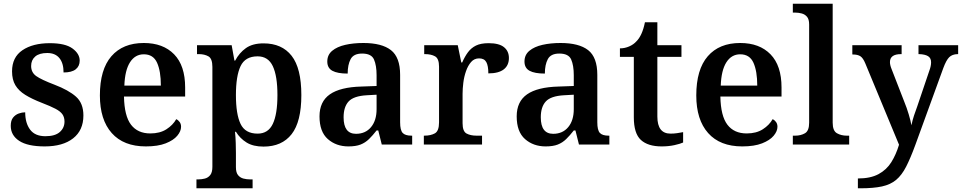

<svg xmlns="http://www.w3.org/2000/svg" viewBox="-20 -780 5190 1036"><path d="M221 10Q129 10 83.5 -20Q38 -50 38 -101Q38 -130 50.5 -145.5Q63 -161 81 -167.5Q99 -174 116 -174Q116 -116 142.5 -80.5Q169 -45 225 -45Q277 -45 302.5 -67.5Q328 -90 328 -124Q328 -147 317 -163Q306 -179 279.5 -193Q253 -207 206 -225Q152 -246 116.5 -268Q81 -290 63 -320Q45 -350 45 -395Q45 -471 101 -509Q157 -547 249 -547Q332 -547 371 -518.5Q410 -490 410 -453Q410 -423 388.5 -406Q367 -389 323 -389Q323 -439 300.5 -466.5Q278 -494 235 -494Q192 -494 170 -475Q148 -456 148 -424Q148 -389 175.5 -369.5Q203 -350 274 -323Q350 -294 390 -258.5Q430 -223 430 -157Q430 -77 374.5 -33.5Q319 10 221 10Z M767 10Q647 10 583 -62Q519 -134 519 -265Q519 -405 581 -476.5Q643 -548 756 -548Q860 -548 919.5 -487Q979 -426 979 -308V-259H649Q651 -154 687 -107Q723 -60 791 -60Q843 -60 878 -82.5Q913 -105 931 -137Q942 -132 949.5 -121.5Q957 -111 957 -96Q957 -72 936.5 -47.5Q916 -23 874 -6.5Q832 10 767 10ZM848 -318Q848 -396 827.5 -441.5Q807 -487 756 -487Q709 -487 681.5 -444Q654 -401 651 -318Z M1040 236V188H1050Q1068 188 1085.5 183.5Q1103 179 1114.5 164.5Q1126 150 1126 120V-419Q1126 -464 1104.5 -476Q1083 -488 1053 -488H1043V-536H1230L1245 -453H1249Q1271 -495 1307 -520.5Q1343 -546 1402 -546Q1501 -546 1553.5 -479Q1606 -412 1606 -267Q1606 -123 1553.5 -56Q1501 11 1402 11Q1346 11 1310.5 -11Q1275 -33 1253 -69H1248Q1251 -42 1252 -9Q1253 24 1253 45V122Q1253 151 1264.5 165Q1276 179 1293.5 183.5Q1311 188 1329 188H1343V236ZM1370 -59Q1427 -59 1452 -111.5Q1477 -164 1477 -267Q1477 -370 1452 -423Q1427 -476 1370 -476Q1303 -476 1278 -423Q1253 -370 1253 -267Q1253 -164 1278 -111.5Q1303 -59 1370 -59Z M1860 10Q1794 10 1749 -29.5Q1704 -69 1704 -152Q1704 -232 1760 -271Q1816 -310 1930 -313L2012 -316V-374Q2012 -427 1998 -459Q1984 -491 1934 -491Q1888 -491 1872 -461Q1856 -431 1856 -383Q1801 -383 1773.5 -398Q1746 -413 1746 -448Q1746 -484 1772.5 -506Q1799 -528 1843 -538Q1887 -548 1941 -548Q2040 -548 2089.5 -509.5Q2139 -471 2139 -376V-120Q2139 -78 2152.5 -63Q2166 -48 2200 -48H2204V0H2040L2021 -76H2012Q1991 -49 1971 -29.5Q1951 -10 1925.5 0Q1900 10 1860 10ZM1901 -58Q1952 -58 1982 -94Q2012 -130 2012 -191V-269L1959 -266Q1888 -262 1861 -232.5Q1834 -203 1834 -147Q1834 -58 1901 -58Z M2267 0V-48H2270Q2304 -48 2326.5 -60.5Q2349 -73 2349 -120V-420Q2349 -464 2327.5 -476Q2306 -488 2273 -488H2269V-536H2450L2469 -443H2474Q2488 -475 2505 -498Q2522 -521 2548 -534Q2574 -547 2617 -547Q2673 -547 2699.5 -525.5Q2726 -504 2726 -467Q2726 -427 2698 -405.5Q2670 -384 2615 -384Q2615 -425 2604 -445Q2593 -465 2565 -465Q2539 -465 2522 -445.5Q2505 -426 2494.5 -396Q2484 -366 2480 -333.5Q2476 -301 2476 -274V-115Q2476 -71 2497.5 -59.5Q2519 -48 2551 -48H2581V0Z M2924 10Q2858 10 2813 -29.5Q2768 -69 2768 -152Q2768 -232 2824 -271Q2880 -310 2994 -313L3076 -316V-374Q3076 -427 3062 -459Q3048 -491 2998 -491Q2952 -491 2936 -461Q2920 -431 2920 -383Q2865 -383 2837.5 -398Q2810 -413 2810 -448Q2810 -484 2836.5 -506Q2863 -528 2907 -538Q2951 -548 3005 -548Q3104 -548 3153.5 -509.5Q3203 -471 3203 -376V-120Q3203 -78 3216.5 -63Q3230 -48 3264 -48H3268V0H3104L3085 -76H3076Q3055 -49 3035 -29.5Q3015 -10 2989.5 0Q2964 10 2924 10ZM2965 -58Q3016 -58 3046 -94Q3076 -130 3076 -191V-269L3023 -266Q2952 -262 2925 -232.5Q2898 -203 2898 -147Q2898 -58 2965 -58Z M3550 10Q3476 10 3438 -25Q3400 -60 3400 -147V-473H3325V-519Q3351 -519 3375 -529.5Q3399 -540 3414 -557Q3446 -589 3460 -660H3527V-536H3657V-473H3527V-151Q3527 -59 3598 -59Q3617 -59 3633.5 -61.5Q3650 -64 3666 -67V-11Q3651 -4 3619.5 3Q3588 10 3550 10Z M3985 10Q3865 10 3801 -62Q3737 -134 3737 -265Q3737 -405 3799 -476.5Q3861 -548 3974 -548Q4078 -548 4137.5 -487Q4197 -426 4197 -308V-259H3867Q3869 -154 3905 -107Q3941 -60 4009 -60Q4061 -60 4096 -82.5Q4131 -105 4149 -137Q4160 -132 4167.5 -121.5Q4175 -111 4175 -96Q4175 -72 4154.5 -47.5Q4134 -23 4092 -6.5Q4050 10 3985 10ZM4066 -318Q4066 -396 4045.5 -441.5Q4025 -487 3974 -487Q3927 -487 3899.5 -444Q3872 -401 3869 -318Z M4258 0V-48H4271Q4301 -48 4323.5 -61Q4346 -74 4346 -118V-648Q4346 -676 4334.5 -689.5Q4323 -703 4305.5 -707.5Q4288 -712 4271 -712H4258V-760H4473V-118Q4473 -74 4496 -61Q4519 -48 4549 -48H4562V0Z M4609 183Q4677 183 4720.5 159.5Q4764 136 4789.5 95Q4815 54 4831 1L4649 -438Q4637 -467 4622.5 -476.5Q4608 -486 4582 -486H4579V-536H4845V-488H4842Q4782 -488 4782 -445Q4782 -429 4791 -407L4859 -232Q4873 -198 4883.5 -162.5Q4894 -127 4898 -104Q4903 -130 4912 -157Q4921 -184 4929 -205L4994 -397Q5004 -423 5004 -444Q5004 -467 4987.5 -477Q4971 -487 4939 -488H4936V-536H5150V-488H5146Q5118 -487 5102 -471.5Q5086 -456 5070 -413L4919 2Q4893 73 4869.5 119Q4846 165 4815.5 190.5Q4785 216 4739 226Q4693 236 4622 236H4609Z"/></svg>

Font: Noto Serif Hentaigana SemiBold
Style: Regular
Weight: 600
Designer: Kazuhiro Yamada
Foundry: nipponia
Version: Version 1.000; ttfautohint (v1.8.4.7-5d5b)